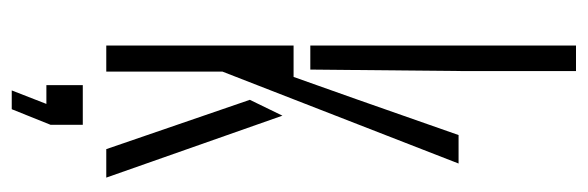

<svg xmlns="http://www.w3.org/2000/svg" viewBox="-357 -483 1001 327"><g transform="rotate(90 143.5 -319.5)"><path d="M57.5 -347.5V-800H101V-605.5L98.5 -347.5ZM57.5 0V-319H111L149.5 -427.5L210 -600H258.5L102 -198V0ZM150 -244.5 177 -300 282.5 0H234ZM134 161 157 102H125V40H192.5V95L166 161Z"/></g></svg>

Font: Big Shoulders Stencil Display Light
Style: Regular
Weight: 300
Designer: Patric King
Foundry: XO Type Co
Version: Version 1.000